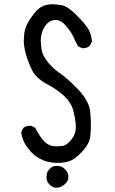

<svg xmlns="http://www.w3.org/2000/svg" viewBox="-20 -765 540 904"><path d="M242 119Q227 117 213 103.5Q199 90 199 70Q199 68 200 55.5Q201 43 214.5 29.5Q228 16 247 16Q249 16 261.5 17.5Q274 19 288 34Q302 49 302 66Q302 68 300.5 79Q299 90 282.5 104.5Q266 119 242 119ZM252 2Q174 2 125 -51Q84 -96 80 -144L90 -163Q103 -173 121 -173H127L146 -163Q169 -118 190.5 -97Q212 -76 245 -76Q250 -76 271.5 -77.5Q293 -79 317 -109Q337 -133 337 -166Q337 -201 323 -251Q306 -313 198 -371Q146 -399 127 -443Q92 -520 92 -573L94 -604Q98 -652 148 -710Q177 -745 228 -745Q243 -745 270.5 -740.5Q298 -736 340 -694Q382 -652 396.5 -627Q411 -602 413 -569L403 -550Q390 -538 371 -538H366L347 -548Q335 -569 325 -592Q315 -615 291 -643Q267 -671 243 -671Q218 -671 202 -654Q172 -622 172 -572Q172 -559 176 -531Q180 -503 206 -471.5Q232 -440 260.5 -421.5Q289 -403 342.5 -349.5Q396 -296 404 -244Q408 -211 408 -179Q408 -160 405.5 -125.5Q403 -91 368 -52.5Q333 -14 303 -5Q278 2 252 2Z"/></svg>

Font: Xiaolai SC
Style: Regular
Weight: 400
Designer: Nozomi Seto 瀬戸のぞみ
Version: Version 3.11;December 4, 2020;FontCreator 13.0.0.2613 64-bit